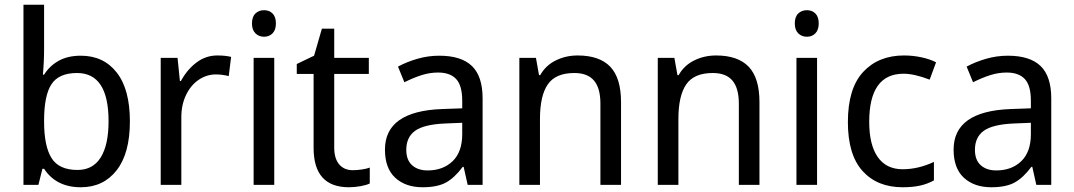

<svg xmlns="http://www.w3.org/2000/svg" viewBox="-20 -780 4531 810"><path d="M166 -575Q166 -520 161 -465H166Q189 -502 227.5 -523.5Q266 -545 321 -545Q417 -545 472.5 -474Q528 -403 528 -268Q528 -133 472 -61.5Q416 10 321 10Q217 10 166 -68H159L142 0H79V-760H166ZM166 -271V-267Q166 -163 197.5 -113Q229 -63 307 -63Q372 -63 405 -116Q438 -169 438 -269Q438 -472 305 -472Q228 -472 197 -424.5Q166 -377 166 -271Z M955 -540 945 -459Q917 -466 891 -466Q852 -466 818.5 -443.5Q785 -421 765 -379.5Q745 -338 745 -286V0H658V-536H729L739 -438H743Q769 -486 808.5 -516Q848 -546 897 -546Q931 -546 955 -540Z M1144 -681Q1144 -654 1130 -639.5Q1116 -625 1094 -625Q1072 -625 1057.5 -639.5Q1043 -654 1043 -681Q1043 -709 1057.5 -723Q1072 -737 1094 -737Q1116 -737 1130 -723Q1144 -709 1144 -681ZM1137 0H1050V-536H1137Z M1540 -73V-6Q1526 1 1500.5 5.5Q1475 10 1452 10Q1303 10 1303 -156V-468H1232V-510L1305 -545L1338 -659H1390V-536H1536V-468H1390V-158Q1390 -111 1411 -86.5Q1432 -62 1468 -62Q1486 -62 1506.5 -65Q1527 -68 1540 -73Z M2016 -365V0H1953L1936 -76H1932Q1897 -29 1860.5 -9.5Q1824 10 1763 10Q1691 10 1647.5 -30Q1604 -70 1604 -149Q1604 -311 1845 -320L1930 -323V-355Q1930 -419 1904.5 -446.5Q1879 -474 1828 -474Q1793 -474 1758.5 -463Q1724 -452 1686 -433L1659 -499Q1696 -519 1741 -532Q1786 -545 1833 -545Q1926 -545 1971 -501.5Q2016 -458 2016 -365ZM1857 -259Q1768 -255 1731 -228Q1694 -201 1694 -148Q1694 -105 1718.5 -83Q1743 -61 1784 -61Q1849 -61 1889.5 -100Q1930 -139 1930 -214V-262Z M2600 -349V0H2513V-343Q2513 -408 2486 -440Q2459 -472 2403 -472Q2324 -472 2291 -424Q2258 -376 2258 -278V0H2171V-536H2241L2254 -463H2259Q2282 -504 2324.5 -525Q2367 -546 2417 -546Q2509 -546 2554.5 -498.5Q2600 -451 2600 -349Z M3184 -349V0H3097V-343Q3097 -408 3070 -440Q3043 -472 2987 -472Q2908 -472 2875 -424Q2842 -376 2842 -278V0H2755V-536H2825L2838 -463H2843Q2866 -504 2908.5 -525Q2951 -546 3001 -546Q3093 -546 3138.5 -498.5Q3184 -451 3184 -349Z M3434 -681Q3434 -654 3420 -639.5Q3406 -625 3384 -625Q3362 -625 3347.5 -639.5Q3333 -654 3333 -681Q3333 -709 3347.5 -723Q3362 -737 3384 -737Q3406 -737 3420 -723Q3434 -709 3434 -681ZM3427 0H3340V-536H3427Z M3557 -265Q3557 -407 3621.5 -476.5Q3686 -546 3794 -546Q3832 -546 3868.5 -538Q3905 -530 3929 -517L3902 -444Q3837 -469 3792 -469Q3647 -469 3647 -266Q3647 -169 3683 -117.5Q3719 -66 3788 -66Q3854 -66 3920 -97V-19Q3893 -4 3861.5 3Q3830 10 3788 10Q3681 10 3619 -58.5Q3557 -127 3557 -265Z M4415 -365V0H4352L4335 -76H4331Q4296 -29 4259.5 -9.5Q4223 10 4162 10Q4090 10 4046.5 -30Q4003 -70 4003 -149Q4003 -311 4244 -320L4329 -323V-355Q4329 -419 4303.5 -446.5Q4278 -474 4227 -474Q4192 -474 4157.5 -463Q4123 -452 4085 -433L4058 -499Q4095 -519 4140 -532Q4185 -545 4232 -545Q4325 -545 4370 -501.5Q4415 -458 4415 -365ZM4256 -259Q4167 -255 4130 -228Q4093 -201 4093 -148Q4093 -105 4117.5 -83Q4142 -61 4183 -61Q4248 -61 4288.5 -100Q4329 -139 4329 -214V-262Z"/></svg>

Font: Noto Sans Display
Style: Regular
Weight: 400
Designer: Monotype Design team
Foundry: Monotype Imaging Inc.
Version: Version 1.000